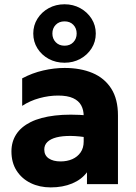

<svg xmlns="http://www.w3.org/2000/svg" viewBox="-20 -840 620 876"><path d="M211.2 15Q160.6 15 120.1 -4.7Q79.6 -24.4 55.9 -61.1Q32.2 -97.9 32.2 -149.2Q32.2 -193.4 54.1 -227.2Q76 -261.1 120 -283.1Q164 -305 230.7 -312.9Q297.4 -320.9 387 -312.8L388.5 -211Q340.9 -219.4 302.7 -219.8Q264.5 -220.1 237.6 -213.2Q210.8 -206.2 196.4 -192.4Q182 -178.5 182 -157.9Q182 -131.2 202.2 -117.4Q222.5 -103.5 256.4 -103.5Q286.1 -103.5 309.9 -113.9Q333.6 -124.4 347.7 -144.6Q361.8 -164.9 361.8 -194.5V-310.8Q361.8 -338.4 350.4 -359.4Q339 -380.4 313.4 -392.2Q287.9 -404 244.9 -404Q203.1 -404 160 -392.2Q116.9 -380.5 81.2 -357V-482.5Q127 -507 177.1 -518.5Q227.1 -530 274.8 -530Q347 -530 401.8 -507.1Q456.6 -484.1 487.4 -436.1Q518.2 -388.1 518.2 -313V0H376.8V-54Q352.2 -20.9 309.3 -2.9Q266.4 15 211.2 15ZM274.5 -553.8Q234.5 -553.8 202.1 -571.4Q169.8 -589.1 150.8 -619.3Q131.8 -649.5 131.8 -687Q131.8 -724.4 150.8 -754.6Q169.8 -784.9 202.1 -802.7Q234.5 -820.5 274.5 -820.5Q314 -820.5 346.3 -802.7Q378.6 -784.9 397.8 -754.6Q417 -724.4 417 -687Q417 -649.5 397.8 -619.3Q378.6 -589.1 346.3 -571.4Q314 -553.8 274.5 -553.8ZM274.5 -631.5Q299.5 -631.5 314.6 -647.4Q329.8 -663.4 329.8 -687Q329.8 -711 314.6 -726.8Q299.5 -742.5 274.5 -742.5Q249.6 -742.5 234.3 -726.8Q219 -711 219 -687Q219 -663.4 234.3 -647.4Q249.6 -631.5 274.5 -631.5Z"/></svg>

Font: Geologica-Sharp
Style: Regular
Weight: 100
Designer: Sindre Bremnes, Frode Helland
Foundry: Monokrom Skriftforlag AS
Version: Version 1.010;gftools[0.9.28]